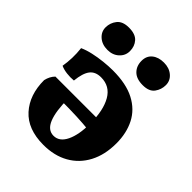

<svg xmlns="http://www.w3.org/2000/svg" viewBox="-190 -775 897 897"><g transform="rotate(45 258.5 -326.5)"><path d="M246 9Q142.4 9 88.5 -50.7Q34.6 -110.4 34.6 -207.6Q41.6 -237.8 60.4 -256.6H341.6V-188.8Q308.2 -192.4 262.3 -194.5Q216.4 -196.6 148.8 -196.6L175.4 -226.6Q175.4 -143.4 193.4 -99Q211.4 -54.6 249.6 -54.6Q288 -54.6 309.3 -98.4Q330.6 -142.2 330.6 -217.4Q330.6 -304.4 301.4 -354.8Q272.2 -405.2 213.8 -405.2Q176.4 -405.2 158 -381.2Q139.6 -357.2 134.4 -304.6Q112 -302.4 88.7 -305.2Q65.4 -308 48.2 -316Q53 -343.8 53.9 -373.6Q54.8 -403.4 51.2 -435.4Q74.8 -446.2 105.7 -453.1Q136.6 -460 169.3 -463.5Q202 -467 230 -467Q318.2 -467 373.9 -437.9Q429.6 -408.8 456.1 -357Q482.6 -305.2 482.6 -237.2Q482.6 -161.6 453.3 -106.2Q424 -50.8 371 -20.9Q318 9 246 9ZM376.8 -516.4Q335.2 -516.4 313.9 -537.8Q292.6 -559.2 292.6 -593.2Q292.6 -625.6 314.7 -643.6Q336.8 -661.6 372.6 -661.6Q407.8 -661.6 430.7 -642.2Q453.6 -622.8 453.6 -593.2Q453.6 -563.8 436.2 -540.1Q418.8 -516.4 376.8 -516.4ZM144.2 -516.4Q108.4 -516.4 85.8 -536.3Q63.2 -556.2 63.2 -584.8Q63.2 -614.6 81.6 -638.1Q100 -661.6 141.6 -661.6Q184.2 -661.6 203.4 -640.2Q222.6 -618.8 222.6 -586.8Q222.6 -557.2 200.3 -536.8Q178 -516.4 144.2 -516.4Z"/></g></svg>

Font: Vollkorn
Style: Regular
Weight: 400
Designer: Friedrich Althausen
Foundry: Friedrich Althausen
Version: Version 4.104